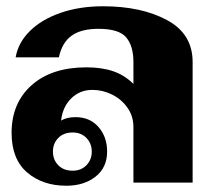

<svg xmlns="http://www.w3.org/2000/svg" viewBox="-20 -583 690 613"><path d="M17 -159Q17 -254 81 -311Q145 -368 256 -368Q305 -368 341.5 -355.5Q378 -343 406 -315V-385Q406 -436 383 -463.5Q360 -491 294 -491Q239 -491 208.5 -469Q178 -447 168 -400H30Q38 -447 75.5 -484Q113 -521 173.5 -542Q234 -563 309 -563Q431 -563 513 -519Q595 -475 595 -385V0H406V-177Q406 -212 387 -239Q368 -266 338 -281Q308 -296 275 -296Q235 -296 207.5 -269Q180 -242 175 -198Q193 -209 221 -209Q267 -209 294.5 -177.5Q322 -146 322 -99Q322 -48 285 -19Q248 10 192 10Q116 10 66.5 -32.5Q17 -75 17 -159ZM273 -99Q273 -125 256 -142.5Q239 -160 212 -160Q183 -160 166 -142.5Q149 -125 149 -99Q149 -73 166 -55.5Q183 -38 212 -38Q239 -38 256 -55.5Q273 -73 273 -99Z"/></svg>

Font: Taviraj ExtraBold
Style: Regular
Weight: 800
Designer: Katatrad Team
Foundry: CadsonDemak
Version: Version 1.001